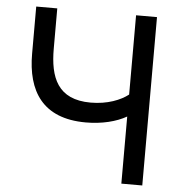

<svg xmlns="http://www.w3.org/2000/svg" viewBox="-52 -769 760 818"><g transform="rotate(5 328.0 -360.0)"><path d="M497 -381C464.5 -355.5 408.5 -332.5 336.5 -332.5C194.5 -332.5 160 -425.5 160 -548V-720H70V-518.5C70 -359.5 137.5 -246.5 323 -246.5C392.5 -246.5 453.5 -262 497 -287V0H586.5V-720H497Z"/></g></svg>

Font: Hauora Medium
Style: Regular
Weight: 500
Designer: Wayne Shih
Foundry: WCYS
Version: Version 1.001;hotconv 1.0.109;makeotfexe 2.5.65596